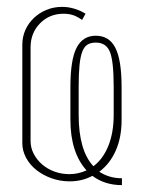

<svg xmlns="http://www.w3.org/2000/svg" viewBox="-20 -521 421 559"><path d="M69 -111Q69 -91 78 -73.5Q87 -56 102.5 -42.5Q118 -29 138.5 -21.5Q159 -14 182 -14Q208 -14 232 -25Q209 -50 197 -87Q185 -124 185 -172V-268Q185 -347 203 -382Q221 -417 259 -417Q298 -417 316 -381.5Q334 -346 334 -268V-171Q334 -121 317 -82.5Q300 -44 269 -21Q298 -2 335 -2V18Q285 18 249 -9Q219 7 183 7Q155 7 130 -2Q105 -11 86 -26Q67 -41 56 -61.5Q45 -82 45 -104V-391Q45 -414 54 -434Q63 -454 79 -469Q95 -484 116 -492.5Q137 -501 161 -501Q179 -501 197 -495.5Q215 -490 229 -481L219 -463Q203 -474 191 -477.5Q179 -481 165 -481Q124 -481 96.5 -453Q69 -425 69 -383ZM252 -37Q280 -58 295.5 -96.5Q311 -135 311 -186V-268Q311 -343 300 -370Q289 -397 259 -397Q244 -397 234.5 -391Q225 -385 219.5 -370.5Q214 -356 211.5 -331Q209 -306 209 -268V-187Q209 -83 252 -37Z"/></svg>

Font: Moniqa Thin Paragraph
Style: Regular
Weight: 100
Designer: Rajesh Rajput
Foundry: Rajesh Rajput
Version: Version 1.000